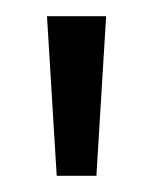

<svg xmlns="http://www.w3.org/2000/svg" viewBox="-20 -775 189 237"><path d="M50 -558 38 -755H111L99 -558Z"/></svg>

Font: DM Sans 18pt Light
Style: Regular
Weight: 300
Designer: Colophon Foundry, Jonny Pinhorn
Foundry: Colophon Foundry
Version: Version 4.004;gftools[0.9.30]